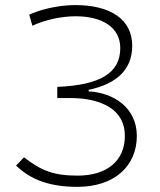

<svg xmlns="http://www.w3.org/2000/svg" viewBox="-20 -723 626 753"><path d="M284.2 9.8C426.8 9.8 516.6 -70.3 516.6 -189.9C516.6 -301.3 424.8 -359.4 327.6 -364.7V-370.6C441.4 -395 498.5 -452.6 498.5 -543.9C498.5 -647.5 412.6 -703.1 274.9 -703.1C197.8 -703.1 125 -680.2 94.7 -665.5L106.9 -622.1C159.7 -646.5 223.6 -659.2 276.4 -659.2C380.9 -659.2 451.7 -615.7 451.7 -534.7C451.7 -435.1 370.6 -389.2 204.6 -382.3V-338.4H260.7C284.2 -338.4 469.7 -338.4 469.7 -189.9C469.7 -93.3 400.9 -34.2 284.2 -34.2C189.5 -34.2 141.1 -54.2 74.2 -106L43 -73.7C100.6 -18.1 174.3 9.8 284.2 9.8Z"/></svg>

Font: Cascadia Mono PL ExtraLight
Style: Regular
Weight: 200
Monospace: yes
Designer: Aaron Bell
Foundry: Saja Typeworks
Version: Version 2404.023